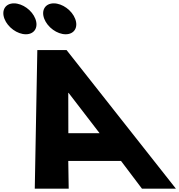

<svg xmlns="http://www.w3.org/2000/svg" viewBox="-235 -1123 1067 1143"><path d="M-151.9 -1103C-202.9 -1103 -228.1 -1062 -208.5 -1011C-188.8 -960 -132 -919 -81 -919C-30 -919 -4.8 -960 -24.5 -1011C-44.1 -1062 -100.9 -1103 -151.9 -1103ZM85.1 -1103C34.1 -1103 8.9 -1062 28.5 -1011C48.2 -960 105 -919 156 -919C207 -919 232.2 -960 212.5 -1011C192.9 -1062 136.1 -1103 85.1 -1103ZM161.2 -825H-12.8L-28 0H174L171.4 -165H485.4L610 0H812ZM357.9 -330H171.9L171.4 -570H173.4Z"/></svg>

Font: Hussar
Style: BdOpOblFour
Weight: 700
Foundry: Cannot Into Space Fonts
Version: Version 2.00